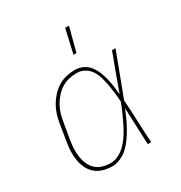

<svg xmlns="http://www.w3.org/2000/svg" viewBox="-175 -871 950 1006"><g transform="rotate(-30 300.0 -368.0)"><path d="M215 8Q187 8 161 0.5Q135 -7 115.5 -23.5Q96 -40 84.5 -63.5Q73 -87 68.5 -113.5Q64 -140 65 -168Q66 -196 71 -223L87 -323Q91 -349 99 -374.5Q107 -400 120.5 -423.5Q134 -447 153 -467.5Q172 -488 195 -502Q218 -516 244.5 -522Q271 -528 296 -528Q322 -528 344.5 -517Q367 -506 382 -487Q397 -468 406 -445.5Q415 -423 421 -399Q427 -375 430.5 -350Q434 -325 436 -300Q456 -355 476 -410Q496 -465 517 -520H538Q513 -455 489 -389.5Q465 -324 440 -260Q445 -195 447 -130Q449 -65 454 0H433Q430 -55 428.5 -110.5Q427 -166 424 -222Q414 -197 402.5 -172Q391 -147 377.5 -123Q364 -99 348.5 -76.5Q333 -54 312.5 -34.5Q292 -15 266 -3.5Q240 8 215 8ZM216 -11Q243 -11 268.5 -25Q294 -39 314 -61Q334 -83 349 -108Q364 -133 376.5 -158.5Q389 -184 400.5 -210Q412 -236 422 -263Q421 -289 418 -314.5Q415 -340 410.5 -365.5Q406 -391 399.5 -415.5Q393 -440 380 -461Q367 -482 345 -495.5Q323 -509 297 -509Q273 -509 249 -503.5Q225 -498 204 -485Q183 -472 166 -452.5Q149 -433 137 -411.5Q125 -390 118.5 -367Q112 -344 108 -320L91 -220Q87 -196 86 -171Q85 -146 88.5 -122.5Q92 -99 101.5 -77.5Q111 -56 127.5 -40.5Q144 -25 167.5 -18Q191 -11 216 -11ZM330 -600 363 -744H386L348 -600Z"/></g></svg>

Font: Iosevka Etoile Thin
Style: Italic
Weight: 100
Italic angle: -9°
Designer: Belleve Invis
Foundry: Belleve Invis
Version: Version 22.1.2; ttfautohint (v1.8.4)